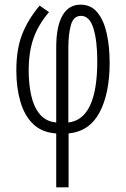

<svg xmlns="http://www.w3.org/2000/svg" viewBox="-20 -563 540 823"><path d="M221 9Q160 5 122.5 -31Q85 -67 67.5 -127Q50 -187 50 -261Q50 -352 75 -416Q100 -480 150 -539L190 -511Q144 -457 123.5 -398.5Q103 -340 103 -260Q103 -202 114 -153Q125 -104 151 -73Q177 -42 221 -38V-360Q221 -449 247.5 -496Q274 -543 325 -543Q370 -543 397.5 -509.5Q425 -476 437.5 -419.5Q450 -363 450 -294Q450 -163 407 -81.5Q364 0 274 9V240H221ZM273 -38Q397 -52 397 -301Q397 -388 380.5 -441.5Q364 -495 327 -495Q295 -495 284 -456Q273 -417 273 -357Z"/></svg>

Font: Noto Sans Mono ExtraCondensed Light
Style: Regular
Weight: 300
Width: 2
Designer: Monotype Design Team
Foundry: Monotype Imaging Inc.
Version: Version 2.014; ttfautohint (v1.8.4.7-5d5b)